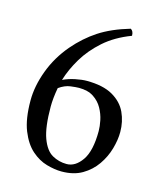

<svg xmlns="http://www.w3.org/2000/svg" viewBox="-97 -683 644 765"><g transform="rotate(15 225.0 -300.5)"><path d="M136 -343Q159 -354 186 -359.5Q213 -365 232 -365Q300 -365 340 -342Q380 -319 397 -282Q414 -245 414 -202Q414 -170 403.5 -133Q393 -96 370.5 -63.5Q348 -31 313 -10.5Q278 10 228 10Q200 10 166.5 0.5Q133 -9 103.5 -35Q74 -61 55 -108.5Q36 -156 36 -232Q36 -291 60 -355.5Q84 -420 130 -474Q172 -523 222.5 -556Q273 -589 348 -611Q360 -604 360 -585Q294 -560 249.5 -520.5Q205 -481 177.5 -435Q150 -389 136 -343ZM128 -307Q124 -285 122 -265.5Q120 -246 120 -229Q120 -144 136.5 -99.5Q153 -55 180.5 -39.5Q208 -24 240 -24Q276 -24 303 -63Q330 -102 330 -184Q330 -203 325 -227.5Q320 -252 307 -275.5Q294 -299 270.5 -314.5Q247 -330 210 -330Q198 -330 175 -327Q152 -324 128 -307Z"/></g></svg>

Font: Pochaevsk
Style: Regular
Weight: 400
Version: Version 1.210; ttfautohint (v1.8.4.7-5d5b)